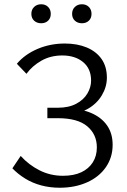

<svg xmlns="http://www.w3.org/2000/svg" viewBox="-20 -871 597 900"><path d="M260 9Q214 9 173 -2Q132 -13 98 -34Q64 -55 38 -82L77 -140Q115 -98 165.5 -72.5Q216 -47 275 -47Q326 -47 361 -63.5Q396 -80 415 -110Q434 -140 434 -180Q434 -241 389 -279Q344 -317 251 -317H202V-366H251Q302 -366 337 -384.5Q372 -403 389.5 -432.5Q407 -462 407 -493Q407 -549 369.5 -580Q332 -611 272 -611Q217 -611 174 -586.5Q131 -562 104 -525L59 -572Q96 -616 155.5 -641.5Q215 -667 284 -667Q342 -667 386.5 -648.5Q431 -630 456 -594.5Q481 -559 481 -507Q481 -464 457.5 -424.5Q434 -385 392 -361Q350 -337 293 -337V-362Q359 -362 407 -341.5Q455 -321 481.5 -283.5Q508 -246 508 -192Q508 -133 476 -87Q444 -41 387.5 -16Q331 9 260 9ZM173 -762Q153 -762 140 -774Q127 -786 127 -806Q127 -826 140 -838.5Q153 -851 173 -851Q193 -851 205.5 -838.5Q218 -826 218 -806Q218 -786 205.5 -774Q193 -762 173 -762ZM364 -762Q344 -762 331 -774Q318 -786 318 -806Q318 -826 331 -838.5Q344 -851 364 -851Q384 -851 396.5 -838.5Q409 -826 409 -806Q409 -786 396.5 -774Q384 -762 364 -762Z"/></svg>

Font: Ysabeau Office
Style: Regular
Weight: 400
Designer: Christian Thalmann (Catharsis Fonts)
Version: Version 2.001;gftools[0.9.30]; featfreeze: tnum,lnum,ss02